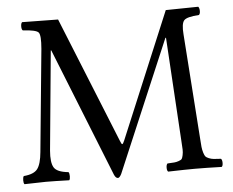

<svg xmlns="http://www.w3.org/2000/svg" viewBox="-49 -704 936 771"><g transform="rotate(-5 419.5 -318.5)"><path d="M662.6 -116.2 637.2 -534.2H634.8L410.2 -4.9Q402.3 10.3 396 9.8Q387.2 9.8 380.9 -4.9L173.8 -523.9H171.9L133.8 -123Q129.9 -76.2 141.8 -55.7Q153.8 -35.2 200.2 -30.8Q204.1 -25.9 204.1 -13.9Q204.1 -2 200.2 2Q140.1 0 106 0Q80.1 0 20 2Q16.1 -2 16.1 -13.9Q16.1 -25.9 20 -30.8Q61 -34.2 75.7 -53.7Q90.3 -73.2 94.7 -121.1L134.8 -533.2Q139.6 -588.4 129.9 -599.6Q120.1 -610.8 66.9 -613.8Q62 -617.7 62 -629.9Q62 -642.1 66.9 -647L211.9 -645L417 -137.2Q421.9 -124 425 -124Q428.2 -124 434.1 -138.2L646 -645L776.9 -647Q781.7 -642.1 782 -630.1Q782.2 -618.2 776.9 -613.8Q727.5 -610.8 716.3 -597.7Q705.1 -584.5 708.5 -542L738.3 -121.1Q739.7 -97.2 741 -85.4Q742.2 -73.7 745.8 -61.8Q749.5 -49.8 753.2 -45.7Q756.8 -41.5 766.4 -37.6Q775.9 -33.7 785.9 -32.7Q795.9 -31.7 814.9 -30.8Q819.8 -25.9 819.8 -13.9Q819.8 -2 814.9 2Q749 0 706.1 0Q672.9 0 599.1 2Q594.2 -2 594.2 -13.9Q594.2 -25.9 599.1 -30.8Q618.7 -31.7 627 -32.5Q635.3 -33.2 645 -36.6Q654.8 -40 657.5 -43.9Q660.2 -47.9 662.6 -58.8Q665 -69.8 664.6 -81.5Q664.1 -93.3 662.6 -116.2Z"/></g></svg>

Font: Linux Libertine
Style: Regular
Weight: 400
Designer: Philipp H. Poll
Foundry: Philipp H. Poll
Version: Version 5.3.0 ; ttfautohint (v0.9)